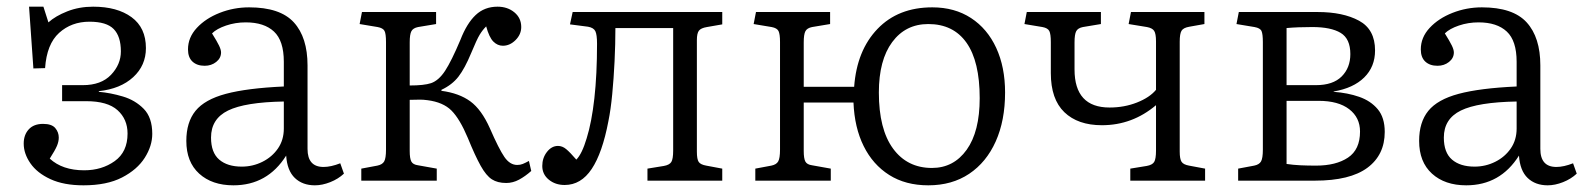

<svg xmlns="http://www.w3.org/2000/svg" viewBox="-20 -541 4742 575"><path d="M230 14Q171 14 131 -4.5Q91 -23 71 -52Q51 -81 51 -111Q51 -137 66 -153.5Q81 -170 109 -170Q135 -170 145.5 -157.5Q156 -145 156 -129Q156 -117 150.5 -104Q145 -91 129 -66Q167 -31 232 -31Q285 -31 323.5 -58.5Q362 -86 362 -141Q362 -184 332 -211Q302 -238 238 -238H166V-286H228Q283 -286 312.5 -317Q342 -348 342 -387Q342 -432 320.5 -454Q299 -476 248 -476Q194 -476 157 -442.5Q120 -409 115 -337L80 -336L67 -521H110L125 -474Q146 -493 181.5 -507Q217 -521 259 -521Q331 -521 374 -489.5Q417 -458 417 -397Q417 -345 379 -310Q341 -275 276 -268V-266Q311 -263 348 -252Q385 -241 410.5 -215Q436 -189 436 -140Q436 -104 413.5 -68.5Q391 -33 345.5 -9.5Q300 14 230 14Z M679 14Q615 14 576.5 -21Q538 -56 538 -119Q538 -175 565.5 -209Q593 -243 656.5 -260Q720 -277 830 -282V-356Q830 -419 800.5 -446.5Q771 -474 716 -474Q685 -474 657 -464.5Q629 -455 615 -441Q630 -417 636 -404.5Q642 -392 642 -384Q642 -367 627.5 -355.5Q613 -344 593 -344Q570 -344 556.5 -356.5Q543 -369 543 -393Q543 -429 569.5 -457.5Q596 -486 638 -502.5Q680 -519 726 -519Q819 -519 860 -474Q901 -429 901 -345V-95Q901 -41 949 -41Q971 -41 999 -52L1010 -21Q993 -5 969 4.5Q945 14 923 14Q886 14 863 -8Q840 -30 837 -75Q781 14 679 14ZM704 -42Q737 -42 766 -56.5Q795 -71 812.5 -96.5Q830 -122 830 -156V-237Q714 -235 663 -210Q612 -185 612 -129Q612 -84 636.5 -63Q661 -42 704 -42Z M1496 7Q1470 7 1453 -4Q1436 -15 1419.5 -44.5Q1403 -74 1381 -128Q1357 -185 1332 -210Q1307 -235 1260 -241Q1247 -243 1233 -242.5Q1219 -242 1207 -242V-89Q1207 -66 1212 -57Q1217 -48 1232 -46L1288 -36V0H1062V-36L1110 -45Q1125 -48 1130.5 -57.5Q1136 -67 1136 -93V-415Q1136 -440 1131.5 -448.5Q1127 -457 1111 -460L1057 -469L1064 -505H1286V-469L1232 -460Q1217 -457 1212 -447.5Q1207 -438 1207 -414V-285Q1250 -285 1271 -292Q1294 -300 1313 -329Q1332 -358 1359 -422Q1378 -471 1404.5 -496Q1431 -521 1470 -521Q1500 -521 1520.5 -504Q1541 -487 1541 -460Q1541 -438 1524 -421Q1507 -404 1486 -404Q1470 -404 1457.5 -416.5Q1445 -429 1436 -462Q1425 -451 1416.5 -437Q1408 -423 1391 -382Q1372 -336 1353 -311.5Q1334 -287 1302 -272V-269Q1355 -262 1388.5 -237.5Q1422 -213 1447 -157Q1474 -95 1490.5 -71Q1507 -47 1529 -47Q1538 -47 1545.5 -50Q1553 -53 1564 -59L1571 -29Q1553 -13 1534.5 -3Q1516 7 1496 7Z M1671 13Q1643 13 1623.5 -3Q1604 -19 1604 -44Q1604 -68 1618 -86Q1632 -104 1651 -104Q1664 -104 1675.5 -94.5Q1687 -85 1706 -63Q1723 -80 1737 -127Q1752 -175 1760 -246.5Q1768 -318 1768 -410Q1768 -437 1763 -447.5Q1758 -458 1741 -461L1687 -468L1695 -505H2143V-468L2097 -460Q2079 -457 2073 -449Q2067 -441 2067 -421V-87Q2067 -64 2072.5 -56Q2078 -48 2095 -45L2143 -36V0H1919V-36L1968 -44Q1985 -47 1990.5 -56Q1996 -65 1996 -90V-457H1823Q1823 -409 1820.5 -357.5Q1818 -306 1813.5 -259Q1809 -212 1802 -178Q1784 -83 1752 -35Q1720 13 1671 13Z M2760 14Q2692 14 2643 -17Q2594 -48 2566.5 -103.5Q2539 -159 2536 -234H2387V-89Q2387 -66 2392 -57Q2397 -48 2412 -46L2468 -36V0H2242V-36L2290 -45Q2305 -48 2310.5 -57.5Q2316 -67 2316 -93V-415Q2316 -439 2311.5 -448Q2307 -457 2291 -460L2237 -469L2244 -505H2466V-469L2412 -460Q2397 -457 2392 -447.5Q2387 -438 2387 -414V-281H2538Q2546 -390 2608 -454.5Q2670 -519 2772 -519Q2839 -519 2888 -487Q2937 -455 2963.5 -397.5Q2990 -340 2990 -264Q2990 -180 2962 -117.5Q2934 -55 2882.5 -20.5Q2831 14 2760 14ZM2771 -38Q2836 -38 2875 -92.5Q2914 -147 2914 -247Q2914 -357 2874.5 -413Q2835 -469 2760 -469Q2692 -469 2652 -415Q2612 -361 2612 -264Q2612 -154 2654.5 -96Q2697 -38 2771 -38Z M3365 0V-36L3414 -44Q3431 -47 3436.5 -56Q3442 -65 3442 -90V-226Q3371 -166 3280 -166Q3208 -166 3167.5 -205Q3127 -244 3127 -322V-415Q3127 -439 3122.5 -448Q3118 -457 3102 -460L3048 -469L3055 -505H3277V-469L3223 -460Q3208 -457 3203 -447.5Q3198 -438 3198 -414V-333Q3198 -219 3303 -219Q3347 -219 3385 -234Q3423 -249 3442 -272V-417Q3442 -440 3436.5 -448.5Q3431 -457 3415 -460L3360 -469L3367 -505H3587V-469L3542 -461Q3524 -458 3518.5 -449Q3513 -440 3513 -416V-87Q3513 -65 3518.5 -56.5Q3524 -48 3541 -45L3589 -36V0Z M3688 0V-36L3736 -45Q3751 -48 3756.5 -57.5Q3762 -67 3762 -93V-415Q3762 -439 3758 -448Q3754 -457 3737 -460L3683 -469L3690 -505H3926Q4002 -505 4050 -479Q4098 -453 4098 -390Q4098 -341 4065.5 -309Q4033 -277 3974 -267V-266Q4016 -263 4050.5 -251Q4085 -239 4106 -214Q4127 -189 4127 -146Q4127 -77 4075 -38.5Q4023 0 3918 0ZM3833 -286H3921Q3972 -286 3998 -312Q4024 -338 4024 -379Q4024 -425 3995 -442.5Q3966 -460 3910 -460Q3866 -460 3833 -457ZM3921 -45Q3981 -45 4017 -69Q4053 -93 4053 -147Q4053 -189 4020.5 -214Q3988 -239 3929 -239H3833V-50Q3853 -47 3874.5 -46Q3896 -45 3921 -45Z M4371 14Q4307 14 4268.5 -21Q4230 -56 4230 -119Q4230 -175 4257.5 -209Q4285 -243 4348.5 -260Q4412 -277 4522 -282V-356Q4522 -419 4492.5 -446.5Q4463 -474 4408 -474Q4377 -474 4349 -464.5Q4321 -455 4307 -441Q4322 -417 4328 -404.5Q4334 -392 4334 -384Q4334 -367 4319.5 -355.5Q4305 -344 4285 -344Q4262 -344 4248.5 -356.5Q4235 -369 4235 -393Q4235 -429 4261.5 -457.5Q4288 -486 4330 -502.5Q4372 -519 4418 -519Q4511 -519 4552 -474Q4593 -429 4593 -345V-95Q4593 -41 4641 -41Q4663 -41 4691 -52L4702 -21Q4685 -5 4661 4.5Q4637 14 4615 14Q4578 14 4555 -8Q4532 -30 4529 -75Q4473 14 4371 14ZM4396 -42Q4429 -42 4458 -56.5Q4487 -71 4504.5 -96.5Q4522 -122 4522 -156V-237Q4406 -235 4355 -210Q4304 -185 4304 -129Q4304 -84 4328.5 -63Q4353 -42 4396 -42Z"/></svg>

Font: Literata 12pt Light
Style: Regular
Weight: 300
Designer: Latin by Veronika Burian and Jose Scaglione. Greek by Irene Vlachou. Cyrillic by Vera Evstafieva.
Foundry: TypeTogether
Version: Version 3.002